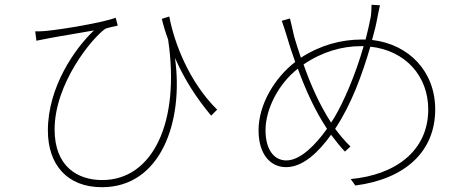

<svg xmlns="http://www.w3.org/2000/svg" viewBox="-20 -750 1952 802"><path d="M887.1 -291.9C769.2 -408.7 708.1 -570 687.1 -681.1L655.9 -671.2C663 -641.3 672.2 -611.9 682.2 -584.9C734 -235.8 616.1 2.1 407 2.1C304 2.1 208.1 -54.3 208.1 -209.2C208.1 -401.3 364 -590.9 420.1 -630C432.2 -634.9 460.9 -640.3 471.9 -643.1L463.1 -676.1C414.1 -656.2 239 -627.1 175.1 -621.1C158 -619 139.2 -619 127.1 -619L132.1 -579.9C150.2 -583.8 168.3 -587 182.2 -589.8C223 -598 313.2 -611.9 372.2 -622.9C293.3 -547.9 180 -387.1 180 -204.9C180 -62.9 259.9 32 405.9 32C653.1 32 747.9 -244.3 710.9 -508.2C752.8 -413 802.9 -338.1 861.9 -267Z M1498.9 -557.2C1464.8 -437.1 1415.1 -323.2 1376.1 -258.2C1372.2 -251.1 1366.8 -245 1362.9 -237.9C1313.9 -313.9 1277.7 -396 1247.9 -480.8C1326 -533.7 1408 -557.2 1487.9 -557.2ZM1176.1 -79.9C1123.2 -79.9 1089.1 -127.1 1089.1 -206C1089.1 -293 1142 -399.1 1224.1 -463.1C1257.1 -373.9 1294 -290.8 1345.9 -212C1299 -146 1235.1 -79.9 1176.1 -79.9ZM1532 -730.1C1532 -710.2 1530.2 -686.8 1528.1 -676.8C1522 -646 1515.3 -615.8 1507.1 -584.9H1491.8C1404.8 -584.9 1318.9 -561.8 1236.9 -508.9C1225.9 -540.8 1215.9 -572.8 1208.8 -596.9C1203.8 -621.1 1196 -653.1 1191.1 -672.9L1157 -663C1163 -647 1172.9 -616.1 1181.1 -589.1C1189.3 -559.3 1201 -526.3 1213.1 -491.1C1128.2 -426.1 1060 -313.9 1060 -206C1060 -105.8 1109 -51.8 1175.1 -51.8C1246.1 -51.8 1311.1 -115.1 1362.9 -187.1C1382.8 -161.2 1401.6 -136.7 1420.8 -116.8L1443.9 -138.1C1421.9 -159.1 1399.9 -185 1380 -212C1448.9 -316.1 1491.8 -436.1 1527 -555C1674 -539.1 1768.8 -431.8 1768.8 -293C1768.8 -120 1632.1 -19.2 1445 -2.1L1464.1 24.9C1672.2 -2.1 1797.9 -116.8 1797.9 -293C1797.9 -451 1688.9 -565 1534.1 -583.1C1543 -615.1 1551.1 -646 1556.1 -675.1C1558.9 -688.2 1562.1 -707 1567.1 -728Z"/></svg>

Font: Karasuma Gothic
Style: Thin
Weight: 200
Designer: Rasmus Andersson / Ryoko Ishizuka
Foundry: rsms
Version: Version 1.00